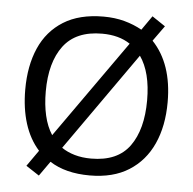

<svg xmlns="http://www.w3.org/2000/svg" viewBox="-54 -800 889 885"><g transform="rotate(5 390.5 -357.5)"><path d="M720 -358Q720 -247 682.5 -164.5Q645 -82 572 -36Q499 10 391 10Q279 10 206 -37L158 31L97 -9L149 -83Q105 -132 83 -202Q61 -272 61 -359Q61 -469 97 -551Q133 -633 206.5 -679Q280 -725 392 -725Q444 -725 488.5 -713Q533 -701 570 -680L616 -746L677 -705L626 -634Q720 -535 720 -358ZM156 -358Q156 -297 167.5 -247Q179 -197 203 -160L522 -611Q470 -646 392 -646Q271 -646 213.5 -569.5Q156 -493 156 -358ZM625 -358Q625 -487 574 -560L254 -106Q280 -88 314.5 -78Q349 -68 391 -68Q513 -68 569 -145.5Q625 -223 625 -358Z"/></g></svg>

Font: Noto Sans Batak
Style: Regular
Weight: 400
Designer: Monotype Design Team
Foundry: Monotype Imaging Inc.
Version: Version 2.002; ttfautohint (v1.8.4.7-5d5b)